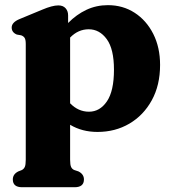

<svg xmlns="http://www.w3.org/2000/svg" viewBox="-20 -512 686 764"><path d="M251 -451V-420.5Q284.5 -454.5 324 -473Q363.5 -491.5 409.5 -491.5Q469 -491.5 515.8 -461.2Q562.5 -431 589.8 -377.2Q617 -323.5 617 -253.5Q617 -173 584 -113Q551 -53 494.8 -20Q438.5 13 368 13Q306.5 13 259 -15.5V123.5Q259 144 263 152.5Q267 161 275.5 164.5L292 170Q314 181 314 202Q314 233 277 233H68Q31 233 31 202Q31 181 53 170L66 165Q74.5 161 78.5 152.5Q82.5 144 82.5 123.5V-337Q82.5 -354.5 77.8 -361.5Q73 -368.5 64 -371.5L47 -374.5Q26.5 -383 26.5 -402.5Q26.5 -423 57.5 -436L148 -473.5Q188 -490.5 212 -490.5Q231 -490.5 241 -479.2Q251 -468 251 -451ZM333 -395.5Q291 -395.5 259 -362.5V-101Q291.5 -67.5 334 -67.5Q377.5 -67.5 405.5 -108.8Q433.5 -150 433.5 -234.5Q433.5 -317 404.8 -356.2Q376 -395.5 333 -395.5Z"/></svg>

Font: Fraunces 9pt Soft
Style: Bold
Weight: 700
Version: Version 1.000;[b76b70a41]